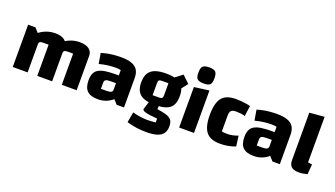

<svg xmlns="http://www.w3.org/2000/svg" viewBox="-75 -1352 3722 2134"><g transform="rotate(20 1786.5 -285.0)"><path d="M60 0V-500H147L191 -450Q233 -482 280 -498Q327 -514 378 -514Q449 -514 487.5 -485.5Q526 -457 526 -406V0H350V-369H286Q258 -369 247 -361Q236 -353 236 -334V0ZM350 0V-500L481 -450Q523 -482 570 -498Q617 -514 668 -514Q739 -514 777.5 -485.5Q816 -457 816 -406V0H640V-369H576Q548 -369 537 -361Q526 -353 526 -334V0Z M1072 14Q983 14 942.5 -25.5Q902 -65 902 -151Q902 -198 915.5 -229.5Q929 -261 959.5 -280Q990 -299 1042.5 -307Q1095 -315 1173 -315H1230V-223H1136Q1095 -223 1079.5 -213.5Q1064 -204 1064 -177V-107H1128Q1169 -107 1184.5 -116Q1200 -125 1200 -150V-378Q1179 -384 1137 -384Q1094 -384 1046.5 -378Q999 -372 946 -358L925 -481Q960 -492 998 -499.5Q1036 -507 1076 -510.5Q1116 -514 1157 -514Q1234 -514 1282 -496.5Q1330 -479 1353 -442.5Q1376 -406 1376 -347V0H1289L1244 -50Q1169 14 1072 14Z M1687 -144Q1607 -144 1557 -163Q1507 -182 1483.5 -223Q1460 -264 1460 -329Q1460 -395 1483.5 -435.5Q1507 -476 1557 -495.5Q1607 -515 1687 -515Q1769 -515 1819 -496Q1869 -477 1892.5 -436Q1916 -395 1916 -329Q1916 -263 1893 -222Q1870 -181 1819.5 -162.5Q1769 -144 1687 -144ZM1628 -237H1705Q1729 -237 1738.5 -246Q1748 -255 1748 -276V-422H1670Q1646 -422 1637 -413.5Q1628 -405 1628 -382ZM1922 25Q1922 76 1899 109Q1876 142 1827 157.5Q1778 173 1700 173Q1640 173 1581.5 164.5Q1523 156 1469 140L1491 17Q1537 29 1579.5 35.5Q1622 42 1665 42Q1693 42 1717 40Q1741 38 1764 36V-10Q1668 -17 1627 -28Q1586 -39 1586 -57L1621 -169L1735 -168L1731 -109Q1788 -101 1825 -91.5Q1862 -82 1883 -67Q1904 -52 1913 -29.5Q1922 -7 1922 25ZM1869 -375 1777 -496 1874 -570 1958 -489Z M2028 -479 2204 -502V0H2028ZM2116 -553Q2061 -553 2040.5 -572.5Q2020 -592 2020 -647Q2020 -703 2040.5 -723Q2061 -743 2116 -743Q2170 -743 2190 -723Q2210 -703 2210 -647Q2210 -592 2191 -572.5Q2172 -553 2116 -553Z M2517 14Q2459 14 2418 -0.5Q2377 -15 2351 -47Q2325 -79 2312.5 -129Q2300 -179 2300 -250Q2300 -321 2312.5 -371.5Q2325 -422 2351 -453.5Q2377 -485 2418 -499.5Q2459 -514 2517 -514Q2546 -514 2578.5 -511Q2611 -508 2640 -503.5Q2669 -499 2686 -493L2670 -370Q2644 -378 2617.5 -381Q2591 -384 2561 -384Q2521 -384 2505 -367Q2489 -350 2489 -308V-122Q2509 -116 2552 -116Q2586 -116 2617 -122.5Q2648 -129 2680 -142L2696 -19Q2656 -3 2610.5 5.5Q2565 14 2517 14Z M2915 14Q2826 14 2785.5 -25.5Q2745 -65 2745 -151Q2745 -198 2758.5 -229.5Q2772 -261 2802.5 -280Q2833 -299 2885.5 -307Q2938 -315 3016 -315H3073V-223H2979Q2938 -223 2922.5 -213.5Q2907 -204 2907 -177V-107H2971Q3012 -107 3027.5 -116Q3043 -125 3043 -150V-378Q3022 -384 2980 -384Q2937 -384 2889.5 -378Q2842 -372 2789 -358L2768 -481Q2803 -492 2841 -499.5Q2879 -507 2919 -510.5Q2959 -514 3000 -514Q3077 -514 3125 -496.5Q3173 -479 3196 -442.5Q3219 -406 3219 -347V0H3132L3087 -50Q3012 14 2915 14Z M3507 -126Q3521 -124 3533 -122.5Q3545 -121 3556 -120L3547 -1Q3520 6 3495 10Q3470 14 3447 14Q3388 14 3359.5 -10.5Q3331 -35 3331 -87V-650L3507 -665Z"/></g></svg>

Font: Changa ExtraLight
Style: Bold
Weight: 700
Version: Version 3.002; ttfautohint (v1.8.2)